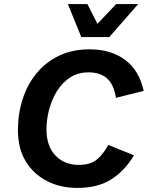

<svg xmlns="http://www.w3.org/2000/svg" viewBox="-20 -912 725 942"><path d="M359 10Q277 10 211 -23.5Q145 -57 106.5 -120Q68 -183 68 -274Q68 -354 91 -425.5Q114 -497 159 -552Q204 -607 269.5 -638.5Q335 -670 419 -670Q524 -670 593.5 -618.5Q663 -567 685 -466L549 -432Q539 -497 505.5 -527Q472 -557 414 -557Q362 -557 323.5 -531.5Q285 -506 259.5 -465Q234 -424 221 -374.5Q208 -325 208 -277Q208 -195 252 -149Q296 -103 367 -103Q424 -103 456 -130Q488 -157 511 -201L637 -150Q594 -76 527.5 -33Q461 10 359 10ZM379 -730 313 -892H409L458 -795L550 -892H658L516 -730Z"/></svg>

Font: Work Sans SemiBold
Style: Italic
Weight: 600
Italic angle: -13°
Designer: Wei Huang
Foundry: Wei Huang
Version: Version 2.012; ttfautohint (v1.8.3)